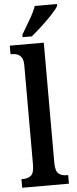

<svg xmlns="http://www.w3.org/2000/svg" viewBox="-63 -991 409 1023"><g transform="rotate(-5 141.5 -479.5)"><path d="M13 0V-46H23Q49 -46 65 -60Q81 -74 81 -119V-649Q81 -677 71.5 -691Q62 -705 48.5 -709.5Q35 -714 23 -714H13V-760H195V-119Q195 -74 211 -60Q227 -46 254 -46H263V0ZM85 -812Q105 -847 128.5 -886Q152 -925 164 -959H283V-949Q273 -932 247.5 -904.5Q222 -877 191 -848.5Q160 -820 134 -799H85Z"/></g></svg>

Font: Noto Serif Tamil ExtraCondensed SemiBold
Style: Italic
Weight: 600
Width: 2
Italic angle: -12°
Designer: Indian Type Foundry, Tom Grace, and the Monotype Design Team
Foundry: Monotype Imaging Inc.
Version: Version 2.003; ttfautohint (v1.8.4.7-5d5b)